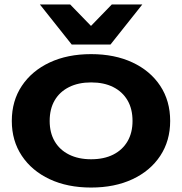

<svg xmlns="http://www.w3.org/2000/svg" viewBox="-20 -827 818 862"><path d="M389 15Q283 15 203 -22.5Q123 -60 78 -127.5Q33 -195 33 -284Q33 -374 78 -441.5Q123 -509 203 -546.5Q283 -584 389 -584Q495 -584 575 -546.5Q655 -509 699.5 -441.5Q744 -374 744 -284Q744 -195 699.5 -127.5Q655 -60 575 -22.5Q495 15 389 15ZM389 -112Q447 -112 488.5 -133Q530 -154 552.5 -192.5Q575 -231 575 -284Q575 -338 552.5 -376.5Q530 -415 488.5 -436Q447 -457 389 -457Q332 -457 290 -436Q248 -415 225.5 -376.5Q203 -338 203 -284Q203 -231 225.5 -192.5Q248 -154 290 -133Q332 -112 389 -112ZM476 -627H302L159 -807H295L426 -672H351L482 -807H619Z"/></svg>

Font: Unbounded Medium
Style: Regular
Weight: 500
Designer: Luke Prowse, Jean-Baptiste Morizot, Fátima Lázaro, Florian Runge
Foundry: NaN
Version: Version 1.700